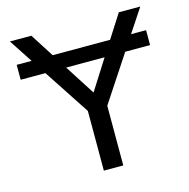

<svg xmlns="http://www.w3.org/2000/svg" viewBox="-102 -787 871 886"><g transform="rotate(-15 333.5 -344.0)"><path d="M570.8 -575.7 645 -688H542.5L470.7 -575.7H196.3L124.5 -688H22L95.7 -575.7H24.4V-504.4H142.6L286.6 -285.2V0H379.4V-285.2L523.9 -504.4H642.6V-575.7ZM334 -360.4 241.7 -504.4H425.3Z"/></g></svg>

Font: Arimo
Style: Regular
Weight: 400
Designer: Steve Matteson
Foundry: Monotype Imaging Inc.
Version: Version 1.32